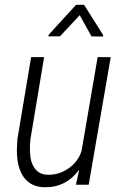

<svg xmlns="http://www.w3.org/2000/svg" viewBox="-20 -765 512 795"><path d="M407.2 -619.6 406.7 -613.8 358.9 -614.3 310.1 -702.1 228.5 -614.7 180.7 -614.3 181.2 -620.6 294.9 -745.1H328.1ZM308.1 -62.5Q252.9 12.2 164.1 10.3Q109.4 9.3 79.6 -29.8Q49.8 -68.8 49.8 -145L52.2 -189.9L108.9 -528.3H162.6L106 -188.5Q103.5 -167.5 104 -142.6Q104 -96.7 122.6 -69.6Q141.1 -42.5 175.8 -41.5Q223.6 -39.6 264.2 -68.1Q304.7 -96.7 317.9 -141.1L384.3 -528.3H438.5L347.2 0H294.4Z"/></svg>

Font: TypoPRO Roboto
Style: Italic
Weight: 300
Italic angle: -12°
Designer: Google
Version: Version 2.136; 2016